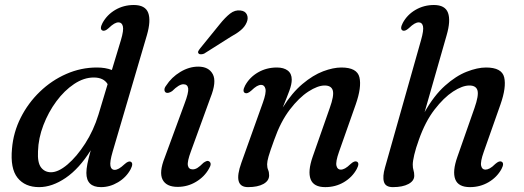

<svg xmlns="http://www.w3.org/2000/svg" viewBox="-20 -738 2094 768"><path d="M567.5 -597 430.5 -131Q418.5 -90 421.8 -74.2Q425 -58.5 438.5 -58.5Q446.5 -58.5 455.8 -63.8Q465 -69 478.5 -81.5Q494 -95.5 503 -91Q515 -85 502.5 -61Q485 -28.5 452.2 -9Q419.5 10.5 384 10.5Q325.5 10.5 325.5 -46.5Q325.5 -61.5 329.5 -82.2Q333.5 -103 343 -137Q297 -63.5 242.8 -26.5Q188.5 10.5 136.5 10.5Q80 10.5 50.2 -26.8Q20.5 -64 28 -143.5Q33.5 -209 63 -267.5Q92.5 -326 139.5 -371.2Q186.5 -416.5 245.2 -442.2Q304 -468 367.5 -468Q402 -468 427.5 -458L463.5 -577Q475.5 -617 471.5 -632.8Q467.5 -648.5 454 -648.5Q446 -648.5 436.8 -643.2Q427.5 -638 414 -625Q399 -611.5 389.5 -616Q377.5 -622 390 -646Q408 -679 441.2 -698.5Q474.5 -718 515 -718Q561 -718 572.8 -686.8Q584.5 -655.5 567.5 -597ZM132 -133Q129.5 -87.5 144.2 -68.2Q159 -49 184 -49Q213.5 -49 250.2 -80.2Q287 -111.5 320.8 -164Q354.5 -216.5 374 -280L410.5 -401.5Q394.5 -428 355 -428Q315.5 -428 276.5 -402Q237.5 -376 205.5 -332.8Q173.5 -289.5 153.5 -237.2Q133.5 -185 132 -133Z M751 -60.5Q760 -60.5 769.5 -66.2Q779 -72 794 -87Q800.5 -91.5 806 -93.5Q811.5 -95.5 816.5 -92.5Q829 -84.5 816 -63.5Q798 -31 764.2 -10.8Q730.5 9.5 690.5 9.5Q645 9.5 630.2 -19.8Q615.5 -49 639 -108L718 -323Q735 -367.5 732.8 -384.2Q730.5 -401 713.5 -401Q696 -401 668.5 -373.5Q653 -363.5 644 -367.5Q638 -371 637.8 -378.8Q637.5 -386.5 644.5 -395.5Q666 -429 701.2 -450.2Q736.5 -471.5 773 -471.5Q815 -471.5 831.2 -441.2Q847.5 -411 821.5 -346.5L744 -133.5Q728.5 -92 731.5 -76.2Q734.5 -60.5 751 -60.5ZM858.5 -640.5Q880.5 -668 900.2 -683.5Q920 -699 942 -696Q961 -694 967.5 -679.8Q974 -665.5 967 -649Q960 -631.5 943.8 -617.8Q927.5 -604 902.5 -590.5L796.5 -523.5Q790.5 -521 784 -520.8Q777.5 -520.5 774.5 -524Q770.5 -528.5 773.5 -534Q776.5 -539.5 781 -545Z M960 -366Q948 -372 960.5 -396Q978.5 -429 1012.2 -448.5Q1046 -468 1087.5 -468Q1115 -468 1131 -455.8Q1147 -443.5 1147 -419.5Q1147 -401 1137.5 -375.2Q1128 -349.5 1111 -308Q1148 -367 1190 -402.2Q1232 -437.5 1272.5 -452.8Q1313 -468 1345.5 -468Q1408.5 -468 1417.8 -428.5Q1427 -389 1403 -320.5L1336 -130.5Q1322 -91 1325.8 -75.2Q1329.5 -59.5 1343 -59.5Q1351 -59.5 1360.2 -64.5Q1369.5 -69.5 1383 -82.5Q1398 -96 1407.5 -91.5Q1419.5 -85.5 1407 -62Q1389 -29 1355.5 -9.2Q1322 10.5 1281 10.5Q1234.5 10.5 1222.5 -21Q1210.5 -52.5 1230.5 -110.5L1299 -306Q1317 -356 1311.2 -376Q1305.5 -396 1278.5 -396Q1251 -396 1213.5 -371.8Q1176 -347.5 1139.2 -299.5Q1102.5 -251.5 1077 -179Q1060 -132.5 1054.2 -112.2Q1048.5 -92 1048.5 -81Q1048.5 -67.5 1052.5 -58.5Q1056.5 -49.5 1056.5 -36.5Q1056.5 -15 1033.8 -2.2Q1011 10.5 972 10.5Q910.5 10.5 945.5 -87L1031.5 -327.5Q1045.5 -366.5 1041.8 -382.5Q1038 -398.5 1024.5 -398.5Q1016.5 -398.5 1007.2 -393.2Q998 -388 984.5 -375Q969 -361.5 960 -366Z M1986 -62Q1968 -29 1934.2 -9.2Q1900.5 10.5 1860 10.5Q1813 10.5 1801 -21Q1789 -52.5 1809.5 -110.5L1878 -306Q1895.5 -356 1890 -376Q1884.5 -396 1857.5 -396Q1829.5 -396 1792.2 -371.8Q1755 -347.5 1718 -299.5Q1681 -251.5 1655.5 -179Q1643 -144.5 1637 -118.8Q1631 -93 1631 -79.5Q1631 -66 1634 -57Q1637 -48 1637 -35Q1637 -14.5 1613.8 -2Q1590.5 10.5 1551.5 10.5Q1522 10.5 1515.8 -10.5Q1509.5 -31.5 1520 -68L1664 -577Q1675.5 -617 1672 -632.8Q1668.5 -648.5 1655 -648.5Q1647 -648.5 1637.8 -643.2Q1628.5 -638 1615 -625Q1599.5 -611.5 1590.5 -616Q1578.5 -622 1591 -646Q1608.5 -679 1642 -698.5Q1675.5 -718 1715.5 -718Q1760.5 -718 1772 -686.8Q1783.5 -655.5 1766.5 -597L1678.5 -289.5Q1716 -356 1760 -395.2Q1804 -434.5 1847 -451.2Q1890 -468 1924 -468Q1987.5 -468 1996.8 -428.5Q2006 -389 1982 -320.5L1915 -130.5Q1901 -91 1904.5 -75.2Q1908 -59.5 1921.5 -59.5Q1929.5 -59.5 1939 -64.5Q1948.5 -69.5 1961.5 -82.5Q1977 -96 1986 -91.5Q1998.5 -85.5 1986 -62Z"/></svg>

Font: Fraunces 9pt S000
Style: Italic
Weight: 400
Italic angle: -16°
Version: Version 1.000; ttfautohint (v1.8.3)